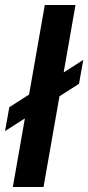

<svg xmlns="http://www.w3.org/2000/svg" viewBox="-32 -743 351 763"><path d="M19 0 146 -723H268L141 0ZM-12 -222 5 -317 299 -505 282 -410Z"/></svg>

Font: Archivo SemiBold SemiBold
Style: Italic
Weight: 600
Italic angle: -10°
Version: Version 2.001